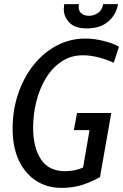

<svg xmlns="http://www.w3.org/2000/svg" viewBox="-20 -902 600 936"><path d="M279.5 14Q210.5 14 156.8 -20.2Q103 -54.5 72.2 -119.2Q41.5 -184 41.5 -274.5Q41.5 -366 68.8 -445.8Q96 -525.5 144.2 -585.8Q192.5 -646 257 -680Q321.5 -714 395.5 -714Q440 -714 486.5 -702.2Q533 -690.5 560 -674L534.5 -596Q502.5 -611 462.2 -621.8Q422 -632.5 384 -632.5Q325.5 -632.5 280.2 -602.2Q235 -572 204 -521.2Q173 -470.5 157.2 -407.5Q141.5 -344.5 141.5 -279Q141.5 -183.5 179.5 -125.5Q217.5 -67.5 297.5 -67.5Q315.5 -67.5 338.8 -71.2Q362 -75 385 -85.5L416.5 -267.5H340L355.5 -351H522.5L467.5 -39Q432 -17.5 384.8 -1.8Q337.5 14 279.5 14ZM404 -763.5Q345.5 -763.5 318.2 -791.8Q291 -820 291 -858Q291 -866 293 -882H365Q363.5 -876 363.5 -869.5Q363.5 -847 377.8 -836Q392 -825 413 -825Q438.5 -825 458.2 -839Q478 -853 483 -882H555.5Q546.5 -830 507.5 -796.8Q468.5 -763.5 404 -763.5Z"/></svg>

Font: Cabin Condensed
Style: Italic
Weight: 400
Width: 3
Italic angle: -10°
Designer: Pablo Impallari
Foundry: Pablo Impallari. http://www.impallari.com Igino Marini. http://www.ikern.com
Version: Version 3.001; ttfautohint (v1.8.3)